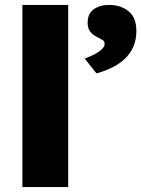

<svg xmlns="http://www.w3.org/2000/svg" viewBox="-20 -760 574 780"><path d="M71 0V-740H257V0ZM324 -522Q338 -527 357 -536Q376 -545 390.5 -557Q405 -569 405 -582Q405 -592 398 -596.5Q391 -601 378 -608Q356 -618 346 -632Q336 -646 336 -668Q336 -705 361 -722.5Q386 -740 423 -740Q470 -740 502 -714.5Q534 -689 534 -634Q534 -601 523 -573.5Q512 -546 490.5 -524.5Q469 -503 439 -487.5Q409 -472 372 -462Z"/></svg>

Font: Mach ExtraBold
Style: Regular
Weight: 800
Version: Version 1.002